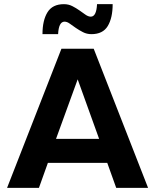

<svg xmlns="http://www.w3.org/2000/svg" viewBox="-20 -902 746 922"><path d="M538 0 495 -120H210L167 0H14L275 -668H430L691 0ZM353 -521 249 -235H456ZM419 -738Q397 -738 378.5 -747.5Q360 -757 344 -768Q328 -779 315 -788.5Q302 -798 290 -798Q262 -798 259 -738H184Q184 -804 208 -843Q232 -882 287 -882Q309 -882 327.5 -872.5Q346 -863 361.5 -852Q377 -841 390.5 -831.5Q404 -822 416 -822Q443 -822 446 -882H521Q521 -816 497.5 -777Q474 -738 419 -738Z"/></svg>

Font: Celebes
Style: Bold
Weight: 700
Designer: Anugrah Pasau
Foundry: Lafontype
Version: Version 1.000; ttfautohint (v1.8.4)